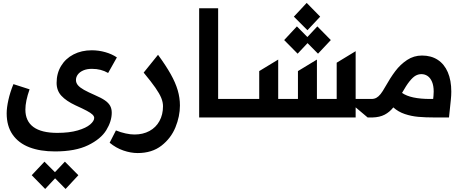

<svg xmlns="http://www.w3.org/2000/svg" viewBox="-20 -796 3133 1301"><path d="M25.2 -28.4Q25.2 -66.1 36.8 -118.4Q48.3 -170.8 71 -225.9L180.4 -190.7Q152 -110.4 152 -53.3Q152 24.5 206.3 64.5Q260.7 104.4 368.3 104.4Q450.3 104.4 506.9 87.7Q563.6 71 590.9 47.4Q618.3 23.8 618.3 3.2Q618.3 -8.5 606.2 -20.1Q594.1 -31.6 567.6 -45.6Q541.2 -59.7 491.1 -82.4Q429 -111.5 396.3 -146.7Q363.6 -181.8 363.6 -234.4Q363.6 -299 394 -349.3Q424.4 -399.5 478.5 -427.4Q532.7 -455.3 602.3 -455.3Q648.8 -455.3 693.4 -442.6Q737.9 -430 772 -407L712.7 -301.5Q688.2 -315.7 661.4 -322.6Q634.6 -329.5 602.3 -329.5Q569.2 -329.5 544.9 -319.1Q520.6 -308.6 507.6 -291.4Q494.7 -274.1 494.7 -253.9Q494.7 -234 508.5 -218Q522.4 -202.1 549.2 -187.1Q576 -172.2 624.3 -150.9Q666.5 -132.8 690.9 -115.9Q715.2 -99.1 726.2 -79.2Q737.2 -59.3 737.2 -32.3Q737.2 25.6 700.3 85.8Q663.4 146 577.1 188Q490.8 230.1 352.6 230.1Q252.5 230.1 179.2 202.1Q105.8 174 65.5 116.1Q25.2 58.2 25.2 -28.4ZM195 391.3 281.2 299.4 352.3 370.7 419.7 299.4 511 391.3 424.4 484.4 353.3 412.3 286.2 484.4Z M723 171.2 765.6 87.7Q797.6 100.9 830.8 108.1Q864 115.4 891 115.4Q948.9 115.4 992.7 91.6Q1036.6 67.8 1060.5 24.3Q1084.5 -19.2 1084.5 -76.3Q1084.5 -103 1072.8 -132.1Q1061.1 -161.2 1033 -201.5Q1005 -241.8 953.5 -304L1050.8 -424.7Q1104.4 -351.2 1136.7 -293.7Q1169 -236.2 1184.1 -184.8Q1199.2 -133.5 1199.2 -81Q1199.2 -7.8 1168.9 66.6Q1138.5 141 1074 191.1Q1009.6 241.1 912.6 241.1Q866.1 241.1 816.1 223.9Q766 206.7 723 171.2Z M1329.5 -740.1H1458.1V-125.4H1564.6V0H1329.5Z M2389.9 -68.5V0H1564.6Q1550.1 0 1542.4 -16.3Q1534.8 -32.7 1534.8 -63.6Q1534.8 -93.8 1542.4 -109.6Q1550.1 -125.4 1564.6 -125.4H1736.5V-314.3L1865.1 -392.4V-125.4H1998.9V-314.3L2127.5 -392.4V-125.4H2261.4V-371.1L2389.9 -449.2V-125.4H2494V0H2471.2ZM1971.2 -683.2 2058.2 -776.3 2149.5 -683.2 2063.2 -591.3ZM1991.8 -617.2 2062.9 -545.1 2130.3 -617.2 2221.6 -524.5 2134.9 -432.2 2063.9 -503.9 1996.8 -432.2 1905.5 -524.5Z M2464.1 -63.6Q2464.1 -93.8 2471.8 -109.6Q2479.4 -125.4 2494 -125.4H2497.2Q2515.6 -125.4 2530.2 -133.2Q2544.7 -141 2558.8 -158.6Q2572.8 -176.1 2590.2 -207.4Q2624.6 -268.8 2658.7 -314.1Q2692.8 -359.4 2738.5 -389.6Q2784.1 -419.7 2839.5 -419.7Q2901.6 -419.7 2946.2 -390.6Q2990.8 -361.5 3014.4 -306.5Q3038 -251.4 3038 -175.1Q3038 -148.4 3034.8 -119L3022.4 0H2927.2Q2862.6 0 2814.8 -4.3Q2767 -8.5 2722.7 -23.4Q2678.3 -38.4 2645.2 -68.2Q2620 -36.6 2586.5 -19Q2552.9 -1.4 2503.9 0H2494Q2479.4 0 2471.8 -16.3Q2464.1 -32.7 2464.1 -63.6ZM2894.9 -125.4H2915.1L2917.3 -147Q2918.7 -160.2 2918.7 -175.4Q2918.7 -214.8 2907.5 -241.5Q2896.3 -268.1 2877.5 -280.9Q2858.7 -293.7 2835.6 -293.7Q2815 -293.7 2796.3 -283.4Q2777.7 -273.1 2755.3 -245.4Q2733 -217.7 2704.2 -166.5Q2762.8 -125.4 2894.9 -125.4Z"/></svg>

Font: Riot Sans AR Bold
Style: Regular
Weight: 400
Designer: Bonnie Shaver-Troup, Thomas Jockin
Foundry: Lexend
Version: Version 1.001